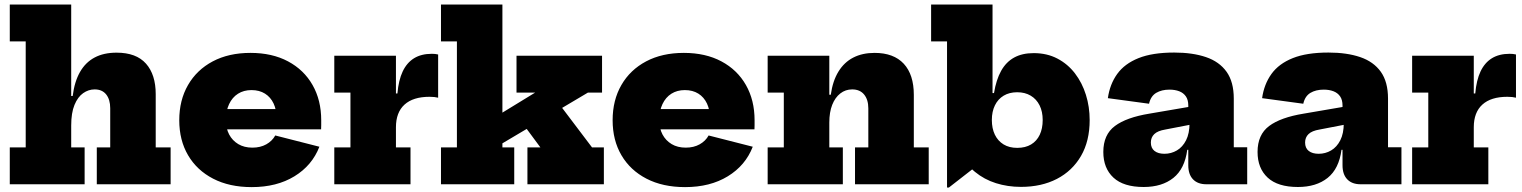

<svg xmlns="http://www.w3.org/2000/svg" viewBox="-20 -810 6692 844"><path d="M293 -162H352V0H23V-162H93V-628H23V-790H293ZM464.5 -162V-334Q464.5 -372.5 446.8 -394.8Q429 -417 396 -417Q369 -417 345.5 -400.5Q322 -384 307.5 -349Q293 -314 293 -258.5L263 -388H299.5Q307.5 -451.5 331.8 -493.8Q356 -536 396 -557.2Q436 -578.5 492.5 -578.5Q579 -578.5 621.8 -530.2Q664.5 -482 664.5 -396V-162H730V0H405.5V-162Z M1086.5 12.5Q988.5 12.5 917 -24.5Q845.5 -61.5 806.8 -127.5Q768 -193.5 768 -281.5Q768 -369.5 806.5 -436.2Q845 -503 915.2 -540.2Q985.5 -577.5 1081 -577.5Q1176.5 -577.5 1246.2 -540.2Q1316 -503 1354 -436.2Q1392 -369.5 1392 -281.5Q1392 -269.5 1392 -259.8Q1392 -250 1391.5 -241.5H1194.5Q1195.5 -252 1195.8 -263.2Q1196 -274.5 1196 -287.5Q1196 -326.5 1182.8 -354.8Q1169.5 -383 1144.8 -398.5Q1120 -414 1085.5 -414Q1051.5 -414 1026.2 -398Q1001 -382 987 -352.2Q973 -322.5 973 -281.5Q973 -246 987.2 -219Q1001.5 -192 1027.5 -176.5Q1053.5 -161 1089.5 -161Q1124.5 -161 1150.5 -175.5Q1176.5 -190 1190 -214.5L1384 -165Q1352 -82.5 1274.2 -35Q1196.5 12.5 1086.5 12.5ZM895.5 -241.5V-330.5H1248L1254 -241.5Z M1720.5 -162H1784.5V0H1449.5V-162H1520.5V-403H1449.5V-565H1720.5ZM1906 -380.5Q1898 -382.5 1889.2 -383.5Q1880.5 -384.5 1868 -384.5Q1796 -384.5 1758.2 -350.2Q1720.5 -316 1720.5 -250.5L1691 -399H1727Q1732 -457.5 1750.2 -496Q1768.5 -534.5 1800.2 -554Q1832 -573.5 1878.5 -573.5Q1886 -573.5 1892.8 -572.8Q1899.5 -572 1906 -570.5Z M2188.5 -162H2240.5V0H1918.5V-162H1988.5V-628H1918.5V-790H2188.5ZM2436.5 -355 2582.5 -162H2634.5V0H2298.5V-162H2355.5L2264.5 -285ZM2119.5 -139 2059.5 -236 2332.5 -403H2250.5V-565H2626.5V-403H2564.5Z M2991.5 12.5Q2893.5 12.5 2822 -24.5Q2750.5 -61.5 2711.8 -127.5Q2673 -193.5 2673 -281.5Q2673 -369.5 2711.5 -436.2Q2750 -503 2820.2 -540.2Q2890.5 -577.5 2986 -577.5Q3081.5 -577.5 3151.2 -540.2Q3221 -503 3259 -436.2Q3297 -369.5 3297 -281.5Q3297 -269.5 3297 -259.8Q3297 -250 3296.5 -241.5H3099.5Q3100.5 -252 3100.8 -263.2Q3101 -274.5 3101 -287.5Q3101 -326.5 3087.8 -354.8Q3074.5 -383 3049.8 -398.5Q3025 -414 2990.5 -414Q2956.5 -414 2931.2 -398Q2906 -382 2892 -352.2Q2878 -322.5 2878 -281.5Q2878 -246 2892.2 -219Q2906.5 -192 2932.5 -176.5Q2958.5 -161 2994.5 -161Q3029.5 -161 3055.5 -175.5Q3081.5 -190 3095 -214.5L3289 -165Q3257 -82.5 3179.2 -35Q3101.5 12.5 2991.5 12.5ZM2800.5 -241.5V-330.5H3153L3159 -241.5Z M3625.5 -162H3685V0H3354.5V-162H3425.5V-403H3354.5V-565H3625.5ZM3797 -162V-333.5Q3797 -372 3778.5 -394.5Q3760 -417 3726 -417Q3696.5 -417 3673.8 -399.2Q3651 -381.5 3638.2 -349Q3625.5 -316.5 3625.5 -271L3596 -393.5H3632Q3640.5 -454.5 3665.8 -495.5Q3691 -536.5 3731 -557Q3771 -577.5 3824.5 -577.5Q3908.5 -577.5 3952.8 -529.8Q3997 -482 3997 -393V-162H4062.5V0H3738.5V-162Z M4143 14.5V-628H4073V-790H4343V-347.5L4340 -309V-231.5L4343 -135L4151 14.5ZM4468 11.5Q4409.5 11.5 4358 -4.8Q4306.5 -21 4265.8 -54.5Q4225 -88 4200 -140L4340 -282.5Q4340 -245.5 4353.2 -218Q4366.5 -190.5 4391.5 -175.2Q4416.5 -160 4451.5 -160Q4487.5 -160 4512.5 -175Q4537.5 -190 4550.5 -217.5Q4563.5 -245 4563.5 -282.5Q4563.5 -319.5 4549.8 -347Q4536 -374.5 4510.8 -389.5Q4485.5 -404.5 4451.5 -404.5Q4417 -404.5 4392 -389.5Q4367 -374.5 4353.5 -347Q4340 -319.5 4340 -282.5L4326 -401H4349.5Q4359 -459.5 4380.8 -498.5Q4402.5 -537.5 4438 -557Q4473.5 -576.5 4524 -576.5Q4582.5 -576.5 4628.2 -552.5Q4674 -528.5 4705.5 -487.2Q4737 -446 4753.5 -393.2Q4770 -340.5 4770 -282Q4770 -190 4731.8 -124.2Q4693.5 -58.5 4625.8 -23.5Q4558 11.5 4468 11.5Z M5283 0Q5245 0 5224.2 -21.8Q5203.5 -43.5 5203.5 -83.5V-191L5216 -211L5209 -269L5203.5 -298.5V-346Q5203.5 -371 5193 -386.2Q5182.5 -401.5 5163.8 -408.8Q5145 -416 5121 -416Q5086.5 -416 5062.5 -401.8Q5038.5 -387.5 5031 -354L4850 -378.5Q4858.5 -439.5 4891 -484.8Q4923.5 -530 4984.8 -554.5Q5046 -579 5141.5 -579Q5222.5 -579 5281.2 -559Q5340 -539 5371.8 -494.5Q5403.5 -450 5403.5 -376.5V-162.5H5462.5V0ZM5007.5 12Q4919 12 4874.5 -29.2Q4830 -70.5 4830 -142Q4830 -218 4880.8 -256Q4931.5 -294 5033 -310.5L5231.5 -344.5V-265.5L5102 -240.5Q5069 -235 5054 -220.5Q5039 -206 5039 -183.5Q5039 -159 5055 -146.5Q5071 -134 5098.5 -134Q5128.5 -134 5153.5 -148.8Q5178.5 -163.5 5193.8 -193.5Q5209 -223.5 5209 -269L5233 -151.5H5199Q5188 -68 5138 -28Q5088 12 5007.5 12Z M5961 0Q5923 0 5902.2 -21.8Q5881.5 -43.5 5881.5 -83.5V-191L5894 -211L5887 -269L5881.5 -298.5V-346Q5881.5 -371 5871 -386.2Q5860.5 -401.5 5841.8 -408.8Q5823 -416 5799 -416Q5764.5 -416 5740.5 -401.8Q5716.5 -387.5 5709 -354L5528 -378.5Q5536.5 -439.5 5569 -484.8Q5601.5 -530 5662.8 -554.5Q5724 -579 5819.5 -579Q5900.5 -579 5959.2 -559Q6018 -539 6049.8 -494.5Q6081.5 -450 6081.5 -376.5V-162.5H6140.5V0ZM5685.5 12Q5597 12 5552.5 -29.2Q5508 -70.5 5508 -142Q5508 -218 5558.8 -256Q5609.5 -294 5711 -310.5L5909.5 -344.5V-265.5L5780 -240.5Q5747 -235 5732 -220.5Q5717 -206 5717 -183.5Q5717 -159 5733 -146.5Q5749 -134 5776.5 -134Q5806.5 -134 5831.5 -148.8Q5856.5 -163.5 5871.8 -193.5Q5887 -223.5 5887 -269L5911 -151.5H5877Q5866 -68 5816 -28Q5766 12 5685.5 12Z M6458.5 -162H6522.5V0H6187.5V-162H6258.5V-403H6187.5V-565H6458.5ZM6644 -380.5Q6636 -382.5 6627.2 -383.5Q6618.5 -384.5 6606 -384.5Q6534 -384.5 6496.2 -350.2Q6458.5 -316 6458.5 -250.5L6429 -399H6465Q6470 -457.5 6488.2 -496Q6506.5 -534.5 6538.2 -554Q6570 -573.5 6616.5 -573.5Q6624 -573.5 6630.8 -572.8Q6637.5 -572 6644 -570.5Z"/></svg>

Font: Hepta Slab ExtraBold
Style: Regular
Weight: 800
Designer: Michael LaGattuta
Foundry: Michael LaGattuta
Version: Version 1.102